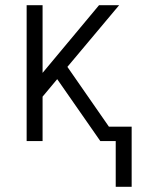

<svg xmlns="http://www.w3.org/2000/svg" viewBox="-20 -540 540 735"><path d="M423 175V0H364L199 -237L143 -170V0H82V-520H143V-261L359 -520H436L238 -284L397 -55H484V175Z"/></svg>

Font: Iosevka SS04 Light
Style: Regular
Weight: 300
Monospace: yes
Designer: Belleve Invis
Foundry: Belleve Invis
Version: Version 19.0.0; ttfautohint (v1.8.4)